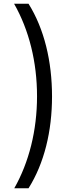

<svg xmlns="http://www.w3.org/2000/svg" viewBox="-20 -852 365 1037"><path d="M57 165H134C219 30 261 -143 261 -331C261 -521 219 -696 134 -832H56C137 -690 180 -517 180 -332C180 -148 137 24 57 165Z"/></svg>

Font: Noto Sans Devanagari UI Condensed
Style: Regular
Weight: 400
Width: 3
Designer: Jelle Bosma - Monotype Design Team
Foundry: Monotype Imaging Inc.
Version: Version 2.004